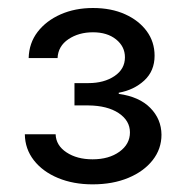

<svg xmlns="http://www.w3.org/2000/svg" viewBox="-20 -826 471 487"><path d="M214.8 -358.4Q166 -358.4 127.2 -374.5Q88.4 -390.6 65.9 -419.4Q43.5 -448.2 43 -485.4H121.1Q122.1 -457 148.7 -439.5Q175.3 -421.9 214.8 -421.9Q256.3 -421.9 283 -441.2Q309.6 -460.4 309.6 -490.2Q309.6 -520 281 -539.1Q252.4 -558.1 204.1 -558.6H168.9V-615.2H204.1Q244.1 -615.2 270.5 -633.1Q296.9 -650.9 296.9 -680.7Q296.9 -708 274.4 -726.1Q252 -744.1 215.8 -744.1Q179.7 -744.1 153.6 -726.6Q127.4 -709 126 -678.7H52.7Q53.7 -716.8 75.4 -745.1Q97.2 -773.4 133.8 -789.6Q170.4 -805.7 215.8 -805.7Q262.2 -805.7 297.4 -789.8Q332.5 -773.9 352.3 -746.8Q372.1 -719.7 372.1 -684.6Q372.1 -646 345.9 -621.8Q319.8 -597.7 281.2 -590.8V-587.9Q333.5 -580.6 361.3 -552.2Q389.2 -523.9 389.6 -484.4Q389.6 -448.2 367.2 -419.7Q344.7 -391.1 305.4 -374.8Q266.1 -358.4 214.8 -358.4Z"/></svg>

Font: Inter V
Style: 
Weight: 400
Designer: Rasmus Andersson
Foundry: rsms
Version: Version 4.000;git-a3f224843